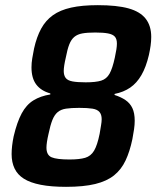

<svg xmlns="http://www.w3.org/2000/svg" viewBox="-20 -716 606 744"><path d="M236 8Q178 8 137.5 0Q97 -8 72.5 -23.5Q48 -39 36.5 -63Q25 -87 25 -119Q25 -134 27 -151.5Q29 -169 33 -188Q46 -243 64 -276.5Q82 -310 109.5 -327Q137 -344 175 -350V-354Q139 -364 120.5 -388.5Q102 -413 102 -455Q102 -472 105 -490Q108 -508 112 -528Q122 -573 139.5 -605Q157 -637 185 -657Q213 -677 255.5 -686.5Q298 -696 359 -696Q433 -696 478 -683.5Q523 -671 544.5 -643.5Q566 -616 566 -573Q566 -556 563.5 -538.5Q561 -521 557 -503Q546 -456 528 -425Q510 -394 484.5 -376.5Q459 -359 424 -352V-348Q449 -340 466.5 -328Q484 -316 493 -297Q502 -278 502 -248Q502 -233 499.5 -215.5Q497 -198 493 -177Q483 -129 466.5 -94Q450 -59 422 -36.5Q394 -14 349 -3Q304 8 236 8ZM249 -98Q288 -98 310 -104.5Q332 -111 344.5 -132Q357 -153 366 -197Q369 -216 371.5 -230Q374 -244 374 -254Q374 -272 365.5 -282Q357 -292 338 -295Q319 -298 287 -298Q256 -298 236 -295Q216 -292 203.5 -281.5Q191 -271 183 -251Q175 -231 168 -197Q164 -180 162 -166.5Q160 -153 160 -144Q160 -115 180 -106.5Q200 -98 249 -98ZM312 -397Q351 -397 372 -403.5Q393 -410 404.5 -430.5Q416 -451 425 -493Q429 -511 431 -524.5Q433 -538 433 -547Q433 -565 425 -574Q417 -583 398.5 -586.5Q380 -590 349 -590Q318 -590 299 -586.5Q280 -583 268 -573Q256 -563 248.5 -544Q241 -525 235 -493Q231 -476 229 -463Q227 -450 227 -441Q227 -424 234.5 -414Q242 -404 261 -400.5Q280 -397 312 -397Z"/></svg>

Font: Saira SemiCondensed SemiBold
Style: Italic
Weight: 600
Width: 4
Italic angle: -12°
Designer: Hector Gatti with collaboration of the Omnibus-Type team
Foundry: Omnibus-Type
Version: Version 1.101